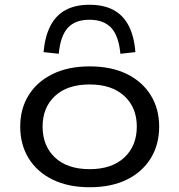

<svg xmlns="http://www.w3.org/2000/svg" viewBox="-20 -778 754 807"><path d="M357 9Q267 9 201.5 -23Q136 -55 100.5 -112.5Q65 -170 65 -246Q65 -321 100.5 -378Q136 -435 201.5 -467Q267 -499 357 -499Q448 -499 513 -467Q578 -435 613.5 -378Q649 -321 649 -246Q649 -170 613.5 -112.5Q578 -55 513 -23Q448 9 357 9ZM357 -67Q450 -67 502.5 -116Q555 -165 555 -246Q555 -326 502.5 -374.5Q450 -423 357 -423Q263 -423 211 -374.5Q159 -326 159 -246Q159 -165 211 -116Q263 -67 357 -67ZM227 -552 163 -559Q169 -625 192 -669.5Q215 -714 256 -736Q297 -758 356 -758Q416 -758 457 -736Q498 -714 521 -669.5Q544 -625 549 -559L486 -552Q479 -627 447.5 -661Q416 -695 356 -695Q296 -695 265 -661Q234 -627 227 -552Z"/></svg>

Font: Nunito Sans 10pt Expanded
Style: Regular
Weight: 400
Width: 7
Designer: Vernon Adams
Foundry: Vernon Adams
Version: Version 3.101;gftools[0.9.27]